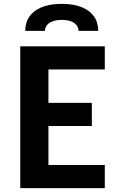

<svg xmlns="http://www.w3.org/2000/svg" viewBox="-20 -975 640 995"><path d="M85 0V-735H523V-615H231V-442H456V-322H231V-120H523V0ZM111 -815Q111 -837 117.5 -858.5Q124 -880 138.5 -897Q153 -914 172 -925.5Q191 -937 212.5 -943.5Q234 -950 256 -952.5Q278 -955 300 -955Q322 -955 344 -952.5Q366 -950 387.5 -943.5Q409 -937 428 -925.5Q447 -914 461.5 -897Q476 -880 482.5 -858.5Q489 -837 489 -815H387Q387 -830 378.5 -842Q370 -854 357 -860.5Q344 -867 329.5 -869.5Q315 -872 300 -872Q285 -872 270.5 -869.5Q256 -867 243 -860.5Q230 -854 221.5 -842Q213 -830 213 -815Z"/></svg>

Font: Iosevka Aile Heavy
Style: Regular
Weight: 900
Designer: Belleve Invis
Foundry: Belleve Invis
Version: Version 31.1.0; ttfautohint (v1.8.4)